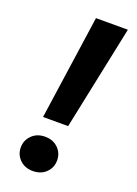

<svg xmlns="http://www.w3.org/2000/svg" viewBox="-137 -757 583 820"><g transform="rotate(20 154.5 -347.0)"><path d="M84 -226 152 -700H297L198 -226ZM121 6Q85 6 62 -16.5Q39 -39 39 -72Q39 -104 62 -127Q85 -150 122 -150Q158 -150 181 -127.5Q204 -105 204 -72Q204 -39 181 -16.5Q158 6 121 6Z"/></g></svg>

Font: DM Sans 17pt
Style: Bold Italic
Weight: 700
Italic angle: -10°
Version: Version 4.004;gftools[0.9.30]